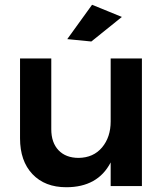

<svg xmlns="http://www.w3.org/2000/svg" viewBox="-20 -780 696 805"><path d="M575 -535V0H444V-99Q390 5 258 5Q168 5 116 -50Q64 -105 64 -200V-535H195V-238Q195 -182 225.5 -150Q256 -118 310 -118Q372 -119 408 -162Q444 -205 444 -271V-535ZM366 -760 491 -709 363 -606 262 -616Z"/></svg>

Font: Montserrat Medium
Style: Regular
Weight: 500
Designer: Julieta Ulanovsky
Foundry: Julieta Ulanovsky
Version: Version 6.001